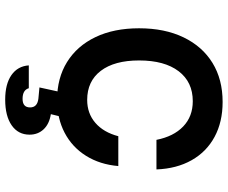

<svg xmlns="http://www.w3.org/2000/svg" viewBox="-89 -572 878 740"><g transform="rotate(90 350.0 -202.0)"><path d="M365 17Q281 17 219 -21.5Q157 -60 123 -131Q89 -202 89 -299Q89 -398 124 -470.5Q159 -543 222.5 -582Q286 -621 373 -621Q450 -621 507.5 -590Q565 -559 597.5 -501.5Q630 -444 633 -366H519Q506 -432 467.5 -469Q429 -506 370 -506Q296 -506 254.5 -451.5Q213 -397 213 -299Q213 -204 253 -151.5Q293 -99 365 -99Q417 -99 453.5 -130.5Q490 -162 505 -219H620Q614 -148 580.5 -94.5Q547 -41 491.5 -12Q436 17 365 17ZM340 -20H435L420 41Q458 47 478.5 69Q499 91 499 123Q499 167 463 192Q427 217 364 217Q304 217 269.5 193Q235 169 232 126H320Q327 150 361 150Q394 150 394 121Q394 93 360 89L317 85Z"/></g></svg>

Font: Martian Mono Medium
Style: Regular
Weight: 500
Monospace: yes
Designer: Roman Shamin
Foundry: Evil Martians
Version: Version 1.000; ttfautohint (v1.8.4.7-5d5b)